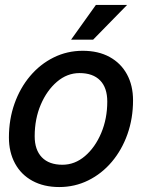

<svg xmlns="http://www.w3.org/2000/svg" viewBox="-20 -745 604 775"><path d="M219 10Q157 10 111 -15Q65 -40 40.5 -85.5Q16 -131 16 -190Q16 -263 38.5 -326.5Q61 -390 101.5 -438Q142 -486 196.5 -513Q251 -540 314 -540Q377 -540 422.5 -515Q468 -490 492.5 -445Q517 -400 517 -340Q517 -267 494.5 -203.5Q472 -140 431.5 -92Q391 -44 336.5 -17Q282 10 219 10ZM232 -80Q282 -80 323 -115Q364 -150 388.5 -208Q413 -266 413 -335Q413 -391 384 -420.5Q355 -450 301 -450Q251 -450 210 -415Q169 -380 144.5 -322.5Q120 -265 120 -195Q120 -140 149 -110Q178 -80 232 -80ZM267 -585 367 -725H493L356 -585Z"/></svg>

Font: Radio Canada Big
Style: Italic
Weight: 400
Italic angle: -12°
Designer: Étienne Aubert Bonn
Foundry: Coppers and Brasses
Version: Version 1.001